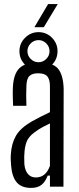

<svg xmlns="http://www.w3.org/2000/svg" viewBox="-20 -912 384 938"><path d="M132 6Q84 6 61 -22Q38 -50 34 -106Q33 -119 32.5 -132Q32 -145 33 -158Q36 -210 57.5 -248Q79 -286 134 -318Q155 -330 178 -341.5Q201 -353 224 -364V-490Q224 -523 211.5 -538.5Q199 -554 166 -554Q138 -554 124 -541Q110 -528 109 -492Q108 -475 108 -446Q108 -417 109 -395H44Q43 -414 42.5 -440Q42 -466 43 -486Q46 -550 74.5 -578.5Q103 -607 169 -607Q238 -607 263.5 -576.5Q289 -546 291 -478L290 0H224V-54H213Q202 -25 183.5 -9.5Q165 6 132 6ZM155 -45Q204 -45 224 -102V-309Q207 -301 189 -291.5Q171 -282 148 -265Q119 -244 109.5 -218Q100 -192 99 -158Q98 -148 98.5 -135.5Q99 -123 99 -110Q102 -79 116.5 -62Q131 -45 155 -45ZM168 -568Q130 -568 102.5 -595.5Q75 -623 75 -662Q75 -700 102.5 -727.5Q130 -755 168 -755Q207 -755 234 -727.5Q261 -700 261 -662Q261 -623 234 -595.5Q207 -568 168 -568ZM114 -662Q114 -640 130 -624Q146 -608 168 -608Q190 -608 206 -624Q222 -640 222 -662Q222 -684 206 -700Q190 -716 168 -716Q146 -716 130 -700Q114 -684 114 -662ZM148 -779 215 -892H262L194 -779Z"/></svg>

Font: Big Shoulders Display
Style: Regular
Weight: 400
Designer: Patric King
Foundry: XO Type Co
Version: Version 1.000; ttfautohint (v1.8.2)